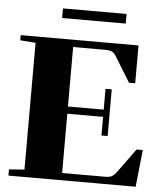

<svg xmlns="http://www.w3.org/2000/svg" viewBox="-56 -854 757 903"><g transform="rotate(5 323.0 -403.0)"><path d="M204.6 -760.3V-805.7H504.9V-760.3ZM17.6 0V-29.3L90.3 -34.7V-633.3L17.6 -638.7V-663.1H573.7V-484.4H544.4L469.2 -606.9Q461.9 -618.7 451.2 -623.8Q440.4 -628.9 420.4 -628.9H268.1V-348.1H437V-446.3H466.3V-226.1H437V-314H268.1V-34.2H471.2Q491.2 -34.2 502.2 -40Q513.2 -45.9 524.9 -61.5L607.4 -174.8H636.7L618.2 0Z"/></g></svg>

Font: Elstob Grade
Style: Regular
Weight: 400
Designer: Peter S. Baker
Version: Version 1.015